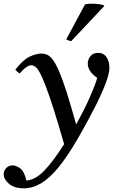

<svg xmlns="http://www.w3.org/2000/svg" viewBox="-106 -766 636 1039"><path d="M37 211Q87 207 135.5 155.5Q184 104 241 14Q208 -101 183.5 -177.5Q159 -254 141 -301Q123 -348 109.5 -372.5Q96 -397 85 -405Q74 -413 64 -413Q52 -413 37.5 -403.5Q23 -394 0 -368Q-7 -373 -12.5 -378Q-18 -383 -23 -389Q18 -442 53.5 -459Q89 -476 118 -476Q135 -476 150.5 -469Q166 -462 181.5 -440.5Q197 -419 215 -377Q233 -335 255 -266Q277 -197 306 -93Q352 -175 382 -244Q412 -313 420 -345Q398 -359 383.5 -379Q369 -399 369 -422Q369 -445 384 -462.5Q399 -480 424 -480Q455 -480 470.5 -456.5Q486 -433 486 -398Q486 -367 463.5 -309Q441 -251 403.5 -178Q366 -105 322 -28Q263 75 213 136.5Q163 198 117 225.5Q71 253 22 253Q-30 253 -58 228Q-86 203 -86 178Q-86 158 -72.5 143.5Q-59 129 -37 129Q-20 129 2.5 144.5Q25 160 37 211ZM457 -737 458 -733 279 -543Q277 -543 266.5 -546.5Q256 -550 253 -554L354 -742Q360 -744 370.5 -745Q381 -746 392 -746Q410 -746 428.5 -743.5Q447 -741 457 -737Z"/></svg>

Font: Tiro Devanagari Marathi
Style: Italic
Weight: 400
Italic angle: -11°
Designer: Devanagari: John Hudson & Fiona Ross, assisted by Paul Hanslow. Latin: John Hudson with Paul Hanslow, assisted by Kaja S
Foundry: Tiro Typeworks Ltd.
Version: Version 1.52